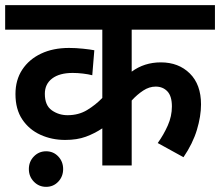

<svg xmlns="http://www.w3.org/2000/svg" viewBox="-20 -642 854 745"><path d="M814 -527H491V-364Q540 -400 604 -400Q673 -400 716.5 -357Q760 -314 760 -237Q760 -191 744 -138Q728 -85 692 -32L592 -87Q615 -119 631 -155Q647 -191 647 -229Q647 -269 629.5 -287.5Q612 -306 584 -306Q559 -306 535.5 -290.5Q512 -275 491 -252V0H377V-144Q347 -124 313 -111.5Q279 -99 233 -99Q181 -99 137 -119Q93 -139 66.5 -178.5Q40 -218 40 -277Q40 -332 66.5 -372Q93 -412 139.5 -434Q186 -456 248 -456Q274 -456 302.5 -453Q331 -450 346 -447L338 -350Q323 -354 302 -356.5Q281 -359 262 -359Q211 -359 182.5 -337.5Q154 -316 154 -278Q154 -233 181 -214Q208 -195 242 -195Q285 -195 318 -215Q351 -235 377 -262V-527H0V-622H814ZM92 14Q92 -15 111.5 -35Q131 -55 159 -55Q187 -55 206 -35Q225 -15 225 14Q225 43 206 63Q187 83 159 83Q131 83 111.5 63Q92 43 92 14Z"/></svg>

Font: Noto Sans SemiBold
Style: Regular
Weight: 600
Designer: Monotype Design Team
Foundry: Monotype Imaging Inc.
Version: Version 2.007